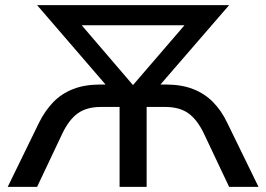

<svg xmlns="http://www.w3.org/2000/svg" viewBox="-20 -725 1033 745"><path d="M10 0 132 -250Q155 -296 187 -329Q219 -362 264 -379.5Q309 -397 369 -397H416L412 -371L124 -705H869L580 -371L576 -397H624Q684 -397 729 -379.5Q774 -362 806.5 -329Q839 -296 861 -250L983 0H869L772 -205Q746 -260 711.5 -285Q677 -310 621 -310H549V0H444V-310H371Q316 -310 281.5 -285Q247 -260 221 -205L124 0ZM495 -396H497L726 -662V-627H266L267 -662Z"/></svg>

Font: Nunito Sans 11pt SemiBold
Style: Regular
Weight: 600
Version: Version 3.101;gftools[0.9.27]